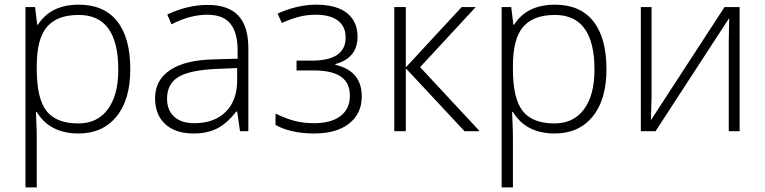

<svg xmlns="http://www.w3.org/2000/svg" viewBox="-20 -561 3271 821"><path d="M315.9 9.8Q193.4 9.8 137.2 -82H133.8L135.3 -41Q137.2 -4.9 137.2 38.1V240.2H88.9V-530.8H129.9L139.2 -455.1H142.1Q196.8 -541 316.9 -541Q424.3 -541 480.7 -470.5Q537.1 -399.9 537.1 -265.1Q537.1 -134.3 477.8 -62.3Q418.5 9.8 315.9 9.8ZM314.9 -33.2Q396.5 -33.2 441.2 -93.8Q485.8 -154.3 485.8 -263.2Q485.8 -497.1 316.9 -497.1Q224.1 -497.1 180.7 -446Q137.2 -395 137.2 -279.8V-264.2Q137.2 -139.6 179 -86.4Q220.7 -33.2 314.9 -33.2Z M1006.3 0 994.1 -84H990.2Q950.2 -32.7 908 -11.5Q865.7 9.8 808.1 9.8Q730 9.8 686.5 -30.3Q643.1 -70.3 643.1 -141.1Q643.1 -218.8 707.8 -261.7Q772.5 -304.7 895 -307.1L996.1 -310.1V-345.2Q996.1 -420.9 965.3 -459.5Q934.6 -498 866.2 -498Q792.5 -498 713.4 -457L695.3 -499Q782.7 -540 868.2 -540Q955.6 -540 998.8 -494.6Q1042 -449.2 1042 -353V0ZM811 -34.2Q896 -34.2 945.1 -82.8Q994.1 -131.3 994.1 -217.8V-270L901.4 -266.1Q789.6 -260.7 741.9 -231.2Q694.3 -201.7 694.3 -139.2Q694.3 -89.4 724.9 -61.8Q755.4 -34.2 811 -34.2Z M1314 -301.8Q1458 -301.8 1458 -400.9Q1458 -448.2 1424.8 -473.1Q1391.6 -498 1330.1 -498Q1291 -498 1257.3 -489Q1223.6 -480 1185.1 -462.9L1167 -502.9Q1252 -541 1332 -541Q1418.9 -541 1463.9 -504.9Q1508.8 -468.8 1508.8 -404.8Q1508.8 -312.5 1414.1 -287.1V-284.2Q1473.1 -269.5 1500 -235.6Q1526.9 -201.7 1526.9 -148.9Q1526.9 -75.2 1472.9 -32.7Q1418.9 9.8 1323.2 9.8Q1271.5 9.8 1228.8 -0.2Q1186 -10.3 1158.2 -26.9V-75.2Q1208.5 -51.3 1245.1 -42.7Q1281.7 -34.2 1323.2 -34.2Q1395.5 -34.2 1435.8 -64.7Q1476.1 -95.2 1476.1 -151.9Q1476.1 -207 1437.5 -233.4Q1398.9 -259.8 1321.8 -259.8H1248V-301.8Z M1954.1 -530.8H2014.2L1776.4 -273.9L2031.2 0H1966.3L1715.3 -269V0H1666V-530.8H1715.3V-272.9Z M2352.1 9.8Q2229.5 9.8 2173.3 -82H2169.9L2171.4 -41Q2173.3 -4.9 2173.3 38.1V240.2H2125V-530.8H2166L2175.3 -455.1H2178.2Q2232.9 -541 2353 -541Q2460.4 -541 2516.8 -470.5Q2573.2 -399.9 2573.2 -265.1Q2573.2 -134.3 2513.9 -62.3Q2454.6 9.8 2352.1 9.8ZM2351.1 -33.2Q2432.6 -33.2 2477.3 -93.8Q2522 -154.3 2522 -263.2Q2522 -497.1 2353 -497.1Q2260.3 -497.1 2216.8 -446Q2173.3 -395 2173.3 -279.8V-264.2Q2173.3 -139.6 2215.1 -86.4Q2256.8 -33.2 2351.1 -33.2Z M2766.1 -530.8V-147L2763.2 -46.9L3078.1 -530.8H3142.6V0H3096.2V-381.3L3098.1 -483.9L2783.2 0H2720.2V-530.8Z"/></svg>

Font: Zoram GWebM Light
Style: Regular
Weight: 300
Foundry: Ascender Corporation
Version: Version 1.000